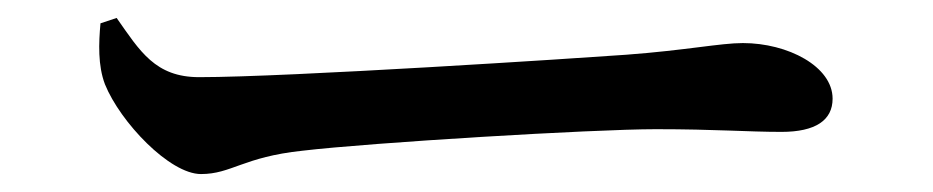

<svg xmlns="http://www.w3.org/2000/svg" viewBox="-20 -465 1040 214"><path d="M110 -445 92 -439C90 -417 89 -392 97 -371C114 -329 169 -271 204 -271C238 -271 251 -290 317 -297C393 -306 641 -321 711 -321C778 -321 813 -318 851 -318C889 -318 908 -331 908 -355C908 -391 858 -417 808 -417C783 -417 745 -409 678 -404C623 -400 301 -379 202 -379C153 -379 136 -408 110 -445Z"/></svg>

Font: Noto Serif SC SemiBold
Style: Regular
Weight: 600
Designer: Ryoko NISHIZUKA 西塚涼子 (kana & ideographs); Frank Grießhammer (Latin, Greek & Cyrillic); Wenlong ZHANG 张文龙 (bopomofo); San
Foundry: Adobe
Version: Version 2.001;hotconv 1.1.0;makeotfexe 2.6.0